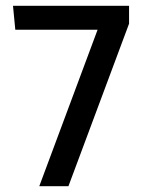

<svg xmlns="http://www.w3.org/2000/svg" viewBox="-20 -645 507 665"><path d="M217 0H116L318 -542H33L25 -625H427V-563Z"/></svg>

Font: Changa
Style: Regular
Weight: 400
Designer: Eduardo Rodriguez Tunni
Foundry: Eduardo Rodriguez Tunni
Version: Version 3.003